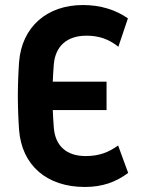

<svg xmlns="http://www.w3.org/2000/svg" viewBox="-20 -732 563 764"><path d="M318 12C388 12 442 -8 490 -44L450 -153C412 -126 375 -111 321 -111C244 -111 199 -152 194 -226C192 -251 191 -273 190 -294H404V-407H190C191 -429 192 -450 194 -475C200 -548 246 -590 324 -590C373 -590 412 -577 451 -546L489 -659C440 -693 380 -712 310 -712C167 -712 67 -625 56 -486C53 -446 51 -393 51 -350C51 -307 53 -254 56 -214C67 -76 164 12 318 12Z"/></svg>

Font: Finlandica SemiBold
Style: Regular
Weight: 600
Designer: Niklas Ekholm, Juho Hiilivirta, Jaakko Suomalainen
Foundry: Helsinki Type Studio
Version: Version 2.000;Glyphs 3.2 (3202)